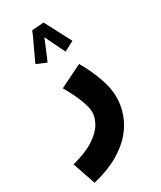

<svg xmlns="http://www.w3.org/2000/svg" viewBox="-273 -812 944 1124"><g transform="rotate(-30 199.0 -250.0)"><path d="M16 231 -37 76Q58 51 112 15.5Q166 -20 188.5 -59.5Q211 -99 211 -135Q211 -169 189 -224.5Q167 -280 131 -341L285 -417Q324 -350 351 -276Q378 -202 378 -141Q378 -87 359.5 -31.5Q341 24 299 74.5Q257 125 187.5 165.5Q118 206 16 231ZM146 -725 226 -731Q237 -711 254.5 -677Q272 -643 290 -609Q308 -575 319 -554L253 -519Q246 -533 234.5 -556Q223 -579 210.5 -605.5Q198 -632 187 -654Q176 -627 164 -598Q152 -569 142.5 -546.5Q133 -524 129 -516L63 -544Q68 -554 78.5 -577.5Q89 -601 102.5 -629Q116 -657 128 -683Q140 -709 146 -725Z"/></g></svg>

Font: Noto Sans Arabic Blk
Style: Regular
Weight: 900
Designer: Monotype Design Team, Nadine Chahine, Nizar Qandah and Khaled Hosny
Foundry: Monotype Imaging Inc.
Version: Version 2.012; ttfautohint (v1.8.4.7-5d5b)